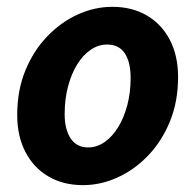

<svg xmlns="http://www.w3.org/2000/svg" viewBox="-20 -528 570 560"><path d="M222.1 12Q164.4 12 121.3 -13.3Q78.1 -38.6 54.2 -84.7Q30.2 -130.8 30.2 -192.5Q30.2 -264.4 53.9 -322.2Q77.6 -380.1 117.6 -421.7Q157.5 -463.4 206.9 -485.8Q256.2 -508.1 307.5 -508.1Q365.2 -508.1 408.4 -482.8Q451.6 -457.5 475.5 -411.4Q499.4 -365.3 499.4 -303.6Q499.4 -231.7 475.7 -173.9Q452 -116.1 412.1 -74.4Q372.1 -32.7 322.8 -10.4Q273.4 12 222.1 12ZM237.3 -98Q262.5 -98 284.9 -113.5Q307.3 -129 324.3 -156.5Q341.3 -184 351.2 -221Q361 -258 361 -300.9Q361 -346.9 344 -372.5Q327 -398.1 292.4 -398.1Q267.2 -398.1 244.8 -383Q222.3 -367.9 205.3 -340.4Q188.3 -313 178.5 -276Q168.6 -239 168.6 -195.2Q168.6 -150.3 186.1 -124.2Q203.5 -98 237.3 -98Z"/></svg>

Font: Source Sans Variable
Style: Italic
Weight: 200
Italic angle: -11°
Designer: Paul D. Hunt
Foundry: Adobe Systems Incorporated
Version: Version 3.006;hotconv 1.0.111;makeotfexe 2.5.65597